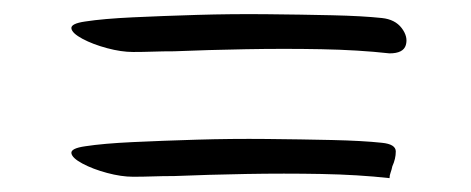

<svg xmlns="http://www.w3.org/2000/svg" viewBox="-20 -436 680 277"><path d="M542 -359Q497 -364 443.5 -365Q390 -366 335 -365Q280 -364 231 -362Q215 -362 200.5 -361.5Q186 -361 172 -361Q155 -361 134.5 -366.5Q114 -372 99 -380Q84 -388 83 -395Q82 -402 103 -405Q129 -409 171.5 -411Q214 -413 264 -414.5Q314 -416 364.5 -415.5Q415 -415 459 -414Q503 -413 531 -410Q550 -408 559.5 -395.5Q569 -383 565.5 -371Q562 -359 542 -359ZM542 -179Q497 -184 443.5 -185Q390 -186 335 -185Q280 -184 231 -182Q215 -182 200.5 -181.5Q186 -181 172 -181Q155 -181 134.5 -186.5Q114 -192 99 -200Q84 -208 83 -215Q82 -222 103 -225Q129 -229 171.5 -231Q214 -233 264 -234.5Q314 -236 364.5 -235.5Q415 -235 459 -234Q503 -233 531 -230Q551 -228 551 -217.5Q551 -207 546 -196Q545 -191 543.5 -187Q542 -183 542 -179Z"/></svg>

Font: Yuji Hentaigana Akebono
Style: Regular
Weight: 400
Designer: Kataoka Yuji
Foundry: Kinuta Font Factory
Version: Version 3.002